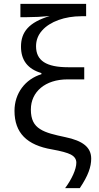

<svg xmlns="http://www.w3.org/2000/svg" viewBox="-20 -780 515 996"><path d="M417 -431.2V-368.2H330.1C215.3 -368.2 140.1 -304.2 140.1 -211.9C140.1 -159.7 156.7 -129.9 188 -110.4C218.8 -90.3 263.2 -80.6 317.9 -68.8C410.2 -49.8 453.1 -15.6 453.1 43C453.1 85.4 437.5 131.3 394 195.8H317.9C352.5 149.4 376 97.7 376 64C376 45.9 366.7 32.2 348.1 22C329.1 12.2 296.4 3.4 250 -4.9C119.6 -26.9 55.2 -90.3 55.2 -205.1C55.2 -296.4 111.3 -369.6 194.8 -395V-400.9C124 -421.9 88.9 -467.3 88.9 -538.1C88.9 -614.3 129.9 -664.1 237.8 -696.8C196.3 -692.9 156.7 -690.9 119.1 -690.9H85.9V-759.8H426.8V-695.8H401.9C317.4 -695.8 239.3 -668.5 198.2 -621.6C177.2 -598.1 167 -570.8 167 -540C167 -465.3 220.2 -431.2 334 -431.2Z"/></svg>

Font: OpenSansEmoji
Style: Regular
Weight: 400
Foundry: MorbZ
Version: Version 1.000;PS 001.000;hotconv 1.0.70;makeotf.lib2.5.58329